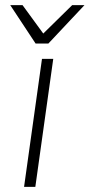

<svg xmlns="http://www.w3.org/2000/svg" viewBox="-20 -730 350 750"><path d="M144 -500H188L118 0H74ZM20 -710H68L149 -599L262 -710H310L169 -560H119Z"/></svg>

Font: Retni Sans Light
Style: Italic
Weight: 300
Italic angle: -8°
Designer: Vitaly Kuzmin
Foundry: ParaType Ltd.
Version: Version 1.00;June 10, 2019;FontCreator 11.5.0.2425 64-bit; t